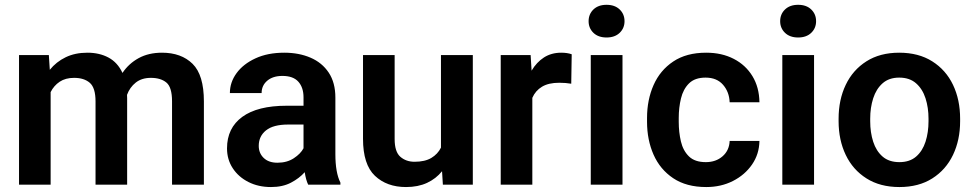

<svg xmlns="http://www.w3.org/2000/svg" viewBox="-20 -753 3971 783"><path d="M282.2 -435.5Q247.1 -435.5 223.4 -419.7Q199.7 -403.8 186.5 -377.4V0H57.6V-528.3H179.2L183.1 -468.3Q209.5 -501 247.8 -519.5Q286.1 -538.1 336.4 -538.1Q385.3 -538.1 422.4 -518.3Q459.5 -498.5 479.5 -455.6Q504.9 -493.7 545.4 -515.9Q585.9 -538.1 640.6 -538.1Q719.2 -538.1 765.4 -492.7Q811.5 -447.3 811.5 -339.4V0H681.6V-339.8Q681.6 -397.5 658.4 -416.5Q635.3 -435.5 595.2 -435.5Q558.1 -435.5 533.7 -416.3Q509.3 -397 498 -366.2Q498.5 -359.4 498.5 -352.5V0H369.6V-339.4Q369.6 -395 346.2 -415.3Q322.8 -435.5 282.2 -435.5Z M1236.8 0Q1227.5 -19 1222.7 -50.8Q1200.7 -25.9 1166.7 -8.1Q1132.8 9.8 1085 9.8Q1033.7 9.8 993.2 -10.7Q952.6 -31.2 929.2 -66.9Q905.8 -102.5 905.8 -147.9Q905.8 -231 968 -276.4Q1030.3 -321.8 1148.9 -321.8H1217.8V-356Q1217.8 -396 1196.8 -419.7Q1175.8 -443.4 1131.8 -443.4Q1092.8 -443.4 1069.8 -423.8Q1046.9 -404.3 1046.9 -373.5H917.5Q917.5 -417.5 944.8 -454.8Q972.2 -492.2 1022 -515.1Q1071.8 -538.1 1139.2 -538.1Q1199.2 -538.1 1246.3 -517.8Q1293.5 -497.6 1320.6 -456.8Q1347.7 -416 1347.7 -355V-124.5Q1347.7 -48.8 1368.2 -8.3V0ZM1111.3 -89.4Q1150.4 -89.4 1178.2 -107.7Q1206.1 -126 1217.8 -148.4V-245.1H1155.3Q1094.2 -245.1 1064.7 -221.2Q1035.2 -197.3 1035.2 -158.2Q1035.2 -128.4 1055.4 -108.9Q1075.7 -89.4 1111.3 -89.4Z M1786.1 0 1782.7 -54.7Q1758.3 -24.4 1721.7 -7.3Q1685.1 9.8 1635.7 9.8Q1557.6 9.8 1509 -36.1Q1460.4 -82 1460.4 -187V-528.3H1589.4V-186Q1589.4 -133.8 1612.8 -113.5Q1636.2 -93.3 1670.4 -93.3Q1712.9 -93.3 1739 -108.9Q1765.1 -124.5 1778.3 -150.9V-528.3H1908.2V0Z M2311.5 -531.7 2309.6 -411.6Q2287.1 -415.5 2260.3 -415.5Q2217.3 -415.5 2190.4 -399.4Q2163.6 -383.3 2150.9 -354V0H2022V-528.3H2144L2147.9 -464.8Q2168 -499 2198.2 -518.6Q2228.5 -538.1 2268.6 -538.1Q2293.5 -538.1 2311.5 -531.7Z M2380.4 -666.5Q2380.4 -695.3 2400.1 -714.4Q2419.9 -733.4 2453.6 -733.4Q2487.3 -733.4 2507.1 -714.4Q2526.9 -695.3 2526.9 -666.5Q2526.9 -638.2 2507.1 -619.1Q2487.3 -600.1 2453.6 -600.1Q2419.9 -600.1 2400.1 -619.1Q2380.4 -638.2 2380.4 -666.5ZM2518.6 -528.3V0H2389.2V-528.3Z M2858.4 -91.8Q2899.4 -91.8 2926.8 -115.7Q2954.1 -139.6 2955.6 -178.2H3077.1Q3076.2 -124.5 3046.9 -82Q3017.6 -39.6 2969 -14.9Q2920.4 9.8 2860.4 9.8Q2779.3 9.8 2725.6 -26.1Q2671.9 -62 2645.3 -122.3Q2618.7 -182.6 2618.7 -256.3V-272Q2618.7 -345.7 2645.3 -406Q2671.9 -466.3 2725.6 -502.2Q2779.3 -538.1 2859.9 -538.1Q2923.8 -538.1 2972.4 -512.9Q3021 -487.8 3048.6 -442.4Q3076.2 -397 3077.1 -335.9H2955.6Q2954.1 -377.9 2928.7 -407.2Q2903.3 -436.5 2857.4 -436.5Q2813.5 -436.5 2789.8 -412.8Q2766.1 -389.2 2757.1 -351.6Q2748 -314 2748 -272V-256.3Q2748 -213.9 2756.8 -176.3Q2765.6 -138.7 2789.6 -115.2Q2813.5 -91.8 2858.4 -91.8Z M3161.6 -666.5Q3161.6 -695.3 3181.4 -714.4Q3201.2 -733.4 3234.9 -733.4Q3268.6 -733.4 3288.3 -714.4Q3308.1 -695.3 3308.1 -666.5Q3308.1 -638.2 3288.3 -619.1Q3268.6 -600.1 3234.9 -600.1Q3201.2 -600.1 3181.4 -619.1Q3161.6 -638.2 3161.6 -666.5ZM3299.8 -528.3V0H3170.4V-528.3Z M3399.9 -258.8V-269Q3399.9 -346.2 3429 -407Q3458 -467.8 3513.4 -502.9Q3568.8 -538.1 3647 -538.1Q3726.1 -538.1 3781.7 -502.9Q3837.4 -467.8 3866.5 -407Q3895.5 -346.2 3895.5 -269V-258.8Q3895.5 -182.1 3866.5 -121.3Q3837.4 -60.5 3782 -25.4Q3726.6 9.8 3647.9 9.8Q3569.3 9.8 3513.7 -25.4Q3458 -60.5 3429 -121.3Q3399.9 -182.1 3399.9 -258.8ZM3528.8 -269V-258.8Q3528.8 -212.9 3541 -175Q3553.2 -137.2 3579.3 -114.5Q3605.5 -91.8 3647.9 -91.8Q3689.9 -91.8 3716.1 -114.5Q3742.2 -137.2 3754.4 -175Q3766.6 -212.9 3766.6 -258.8V-269Q3766.6 -314 3754.4 -352.1Q3742.2 -390.1 3715.8 -413.3Q3689.5 -436.5 3647 -436.5Q3605.5 -436.5 3579.3 -413.3Q3553.2 -390.1 3541 -352.1Q3528.8 -314 3528.8 -269Z"/></svg>

Font: Vazirmatn RD SemiBold
Style: Regular
Weight: 600
Designer: Saber Rastikerdar
Foundry: Saber Rastikerdar
Version: Version 32.102